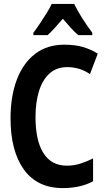

<svg xmlns="http://www.w3.org/2000/svg" viewBox="-20 -954 540 984"><path d="M302 10Q171 10 102.5 -85Q34 -180 34 -348Q34 -460 66 -545Q98 -630 159.5 -677.5Q221 -725 310 -725Q363 -725 403.5 -713.5Q444 -702 481 -679L441 -574Q414 -593 384.5 -601.5Q355 -610 325 -610Q270 -610 234 -577.5Q198 -545 180 -487.5Q162 -430 162 -353Q162 -234 202.5 -169.5Q243 -105 322 -105Q359 -105 392 -115.5Q425 -126 457 -142V-25Q424 -7 384.5 1.5Q345 10 302 10ZM151 -786Q167 -807 185 -834Q203 -861 219.5 -887.5Q236 -914 245 -934H360Q376 -901 401 -861.5Q426 -822 453 -786V-774H381Q362 -790 343 -811Q324 -832 302 -858Q280 -832 260 -810Q240 -788 224 -774H151Z"/></svg>

Font: Noto Sans Mono ExtraCondensed
Style: Bold
Weight: 700
Width: 2
Designer: Monotype Design Team
Foundry: Monotype Imaging Inc.
Version: Version 2.014